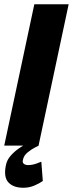

<svg xmlns="http://www.w3.org/2000/svg" viewBox="-22 -687 344 906"><path d="M-2 0 140 -667H302L160 0ZM161 0Q161 0 144 8.5Q127 17 108.5 32Q90 47 86 68Q83 80 90.5 86Q98 92 111 92Q131 92 152 84Q173 76 173 76L180 167Q165 178 140.5 188.5Q116 199 88 199Q41 199 17.5 173.5Q-6 148 6 92Q11 67 29 47Q47 27 67.5 13Q88 -1 103.5 -8.5Q119 -16 119 -16Z"/></svg>

Font: Epunda Sans ExtraBold
Style: Italic
Weight: 800
Italic angle: -12.0243°
Designer: Simon Atzbach
Foundry: typofactur
Version: Version 2.204; ttfautohint (v1.8.4.7-5d5b)